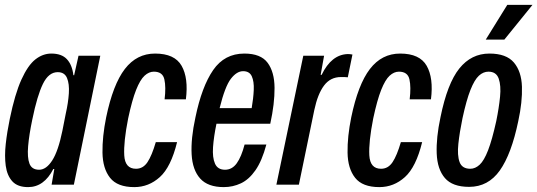

<svg xmlns="http://www.w3.org/2000/svg" viewBox="-20 -755 2197 785"><path d="M95 10Q52 10 30.5 -13.5Q9 -37 3.5 -77Q-2 -117 3.5 -166.5Q9 -216 20 -269Q41 -371 67.5 -429.5Q94 -488 124.5 -512Q155 -536 190 -536Q232 -536 253.5 -513Q275 -490 280 -448L283 -447L301 -527H390L282 0H191L202 -64H198Q160 10 95 10ZM140 -61Q169 -61 193.5 -99Q218 -137 235 -220L249 -291Q259 -335 261.5 -373.5Q264 -412 254 -436Q244 -460 216 -460Q179 -460 155.5 -412Q132 -364 112 -266Q99 -204 95 -157.5Q91 -111 100.5 -86Q110 -61 140 -61Z M529 10Q460 10 430 -28Q400 -66 399 -131Q398 -196 414 -275Q442 -410 490.5 -473Q539 -536 614 -536Q694 -536 722.5 -486Q751 -436 740 -349H653Q659 -399 652 -430.5Q645 -462 609 -462Q589 -462 571 -445.5Q553 -429 536.5 -387.5Q520 -346 504 -271Q485 -175 488 -120Q491 -65 536 -65Q565 -65 583 -92Q601 -119 617 -174H704Q679 -72 633.5 -31Q588 10 529 10Z M895 10Q830 10 798.5 -25Q767 -60 763.5 -124Q760 -188 779 -275Q805 -401 851.5 -468.5Q898 -536 979 -536Q1046 -536 1074 -498.5Q1102 -461 1102.5 -396Q1103 -331 1085 -249H865Q854 -196 851 -153.5Q848 -111 859 -86Q870 -61 900 -61Q929 -61 948 -87.5Q967 -114 980 -164H1069Q1051 -97 1024.5 -59Q998 -21 965 -5.5Q932 10 895 10ZM974 -464Q948 -464 924 -433Q900 -402 878 -313H1009Q1016 -353 1017.5 -387.5Q1019 -422 1009.5 -443Q1000 -464 974 -464Z M1110 0 1220 -527H1305L1291 -449H1295Q1335 -532 1402 -534Q1407 -534 1411.5 -533.5Q1416 -533 1421 -532L1402 -439Q1394 -440 1387.5 -440Q1381 -440 1374 -440Q1331 -440 1305 -405.5Q1279 -371 1265 -305L1202 0Z M1531 10Q1462 10 1432 -28Q1402 -66 1401 -131Q1400 -196 1416 -275Q1444 -410 1492.5 -473Q1541 -536 1616 -536Q1696 -536 1724.5 -486Q1753 -436 1742 -349H1655Q1661 -399 1654 -430.5Q1647 -462 1611 -462Q1591 -462 1573 -445.5Q1555 -429 1538.5 -387.5Q1522 -346 1506 -271Q1487 -175 1490 -120Q1493 -65 1538 -65Q1567 -65 1585 -92Q1603 -119 1619 -174H1706Q1681 -72 1635.5 -31Q1590 10 1531 10Z M1898 9Q1830 9 1799 -27Q1768 -63 1765.5 -127.5Q1763 -192 1781 -276Q1809 -414 1858 -475Q1907 -536 1981 -536Q2050 -536 2081 -499.5Q2112 -463 2114 -400.5Q2116 -338 2099 -260Q2071 -125 2023.5 -58Q1976 9 1898 9ZM1903 -65Q1923 -65 1941 -81.5Q1959 -98 1975.5 -140.5Q1992 -183 2009 -260Q2020 -314 2024.5 -359.5Q2029 -405 2019 -433.5Q2009 -462 1977 -462Q1956 -462 1938 -445.5Q1920 -429 1903.5 -387.5Q1887 -346 1871 -272Q1859 -214 1854 -167Q1849 -120 1859 -92.5Q1869 -65 1903 -65ZM1966 -593 2054 -735H2157L2042 -593Z"/></svg>

Font: Mona Sans Condensed Medium
Style: Italic
Weight: 500
Width: 3
Italic angle: -11.7°
Designer: Deni Anggara
Foundry: GitHub
Version: Version 1.001; ttfautohint (v1.8.4.7-5d5b);gftools[0.9.31]